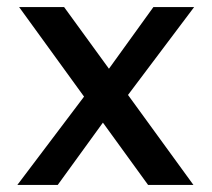

<svg xmlns="http://www.w3.org/2000/svg" viewBox="-20 -522 598 542"><path d="M296 -211 143 0H29L242 -282ZM526 0H398L34 -502H161ZM258 -287 413 -502H528L309 -211Z"/></svg>

Font: Maven Pro Medium
Style: Regular
Weight: 500
Designer: Joe Prince
Foundry: Joe Prince
Version: Version 2.103